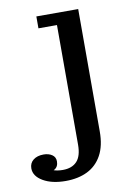

<svg xmlns="http://www.w3.org/2000/svg" viewBox="-166 -567 577 827"><g transform="rotate(-10 123.0 -154.0)"><path d="M133 61V-462H52V-514H235V21ZM-21 77Q1 77 16 87Q31 97 31 116Q31 140 13 150Q-5 160 -29 160L-20 131Q-12 143 6.5 150Q25 157 50 157L54 206Q-6 206 -44.5 183.5Q-83 161 -83 127Q-83 104 -66 90.5Q-49 77 -21 77ZM50 157Q90 157 111.5 134Q133 111 133 61L235 21Q235 84 212.5 125Q190 166 149.5 186Q109 206 54 206Z"/></g></svg>

Font: Montagu Slab 24pt
Style: Regular
Weight: 400
Designer: Florian Karsten
Foundry: Florian Karsten
Version: Version 1.000